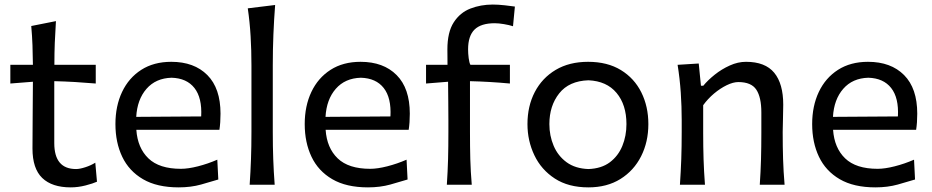

<svg xmlns="http://www.w3.org/2000/svg" viewBox="-20 -811 4093 843"><path d="M290.5 11.7Q208.5 11.7 165.5 -29.5Q122.6 -70.8 122.6 -158.7Q122.6 -238.8 123.5 -314Q124.5 -389.2 124.5 -452.1L25.4 -444.3V-526.4H124.5Q124 -571.8 122.6 -612.5Q121.1 -653.3 117.2 -696.8L225.6 -718.3Q222.2 -665.5 220.5 -622.3Q218.8 -579.1 218.8 -526.4H400.4V-444.3Q355.5 -448.2 309.3 -450.9Q263.2 -453.6 218.3 -454.6V-182.6Q218.3 -68.8 314 -68.8Q330.1 -68.8 354.5 -76.7Q378.9 -84.5 398.4 -96.7L405.8 -13.2Q388.7 -5.4 355.7 3.2Q322.8 11.7 290.5 11.7Z M764.6 11.7Q669.4 11.7 607.9 -24.2Q546.4 -60.1 516.6 -122.8Q486.8 -185.5 486.8 -266.1Q486.8 -345.7 516.1 -407.5Q545.4 -469.2 600.3 -504.4Q655.3 -539.6 731.9 -539.6Q832.5 -539.6 890.4 -481.4Q948.2 -423.3 948.2 -312Q948.2 -272.5 943.4 -241.2H578.6Q584 -161.6 631.6 -115.7Q679.2 -69.8 774.4 -69.8Q806.2 -69.8 849.4 -80.8Q892.6 -91.8 934.1 -109.9L938.5 -22.9Q907.2 -13.2 862.5 -0.7Q817.9 11.7 764.6 11.7ZM863.3 -299.8Q867.7 -381.3 833.7 -424.6Q799.8 -467.8 733.4 -469.7Q664.1 -467.8 623.3 -421.1Q582.5 -374.5 578.1 -297.9Z M1076.2 0Q1080.1 -58.1 1082 -112.3Q1084 -166.5 1084 -231.9V-523.9Q1084 -590.3 1080.3 -652.3Q1076.7 -714.4 1067.9 -774.4L1188 -789.1Q1183.1 -725.1 1180.4 -659.7Q1177.7 -594.2 1177.7 -523.9V-231.9Q1177.7 -166.5 1179.7 -112.3Q1181.6 -58.1 1186 0Z M1595.7 11.7Q1500.5 11.7 1439 -24.2Q1377.4 -60.1 1347.7 -122.8Q1317.9 -185.5 1317.9 -266.1Q1317.9 -345.7 1347.2 -407.5Q1376.5 -469.2 1431.4 -504.4Q1486.3 -539.6 1563 -539.6Q1663.6 -539.6 1721.4 -481.4Q1779.3 -423.3 1779.3 -312Q1779.3 -272.5 1774.4 -241.2H1409.7Q1415 -161.6 1462.6 -115.7Q1510.3 -69.8 1605.5 -69.8Q1637.2 -69.8 1680.4 -80.8Q1723.6 -91.8 1765.1 -109.9L1769.5 -22.9Q1738.3 -13.2 1693.6 -0.7Q1648.9 11.7 1595.7 11.7ZM1694.3 -299.8Q1698.7 -381.3 1664.8 -424.6Q1630.9 -467.8 1564.5 -469.7Q1495.1 -467.8 1454.3 -421.1Q1413.6 -374.5 1409.2 -297.9Z M1941.9 0Q1945.8 -58.1 1947.3 -112.3Q1948.7 -166.5 1948.7 -231.9V-284.2Q1948.7 -321.8 1948.2 -363.3Q1947.8 -404.8 1947.3 -452.1L1850.6 -444.3V-526.4H1944.8Q1944.8 -543.5 1944.6 -560.1Q1944.3 -576.7 1944.3 -593.8Q1944.3 -669.9 1972.2 -712.9Q2000 -755.9 2045.4 -773.4Q2090.8 -791 2143.6 -791Q2167.5 -791 2196 -787.8Q2224.6 -784.7 2240.7 -782.2L2232.4 -695.8Q2215.8 -701.2 2192.6 -705.1Q2169.4 -709 2152.3 -709Q2091.8 -709 2063.5 -681.2Q2035.2 -653.3 2035.2 -594.2Q2035.2 -576.2 2037.8 -555.7Q2040.5 -535.2 2045.4 -526.4H2218.8V-444.3Q2128.4 -452.6 2043.5 -454.6V-231.9Q2043.5 -166.5 2044.9 -112.3Q2046.4 -58.1 2051.3 0Z M2563.5 11.7Q2475.6 11.7 2416 -27.1Q2356.4 -65.9 2326.2 -129.4Q2295.9 -192.9 2295.9 -266.1Q2295.9 -345.2 2328.1 -407Q2360.4 -468.8 2419.9 -504.2Q2479.5 -539.6 2562 -539.6Q2647 -539.6 2706.1 -503.4Q2765.1 -467.3 2795.9 -405.3Q2826.7 -343.3 2826.7 -266.1Q2826.7 -188 2794.9 -125Q2763.2 -62 2704.1 -25.1Q2645 11.7 2563.5 11.7ZM2563.5 -68.8Q2620.6 -70.8 2657.5 -98.4Q2694.3 -126 2712.4 -170.2Q2730.5 -214.4 2730.5 -266.1Q2730.5 -351.1 2687 -403.1Q2643.6 -455.1 2563.5 -458.5Q2478.5 -455.6 2435.3 -401.1Q2392.1 -346.7 2392.1 -266.1Q2392.1 -215.3 2410.9 -170.9Q2429.7 -126.5 2467.8 -98.6Q2505.9 -70.8 2563.5 -68.8Z M2965.3 0Q2969.2 -58.1 2971.2 -112.3Q2973.1 -166.5 2973.1 -231.9V-284.7Q2973.1 -342.8 2969 -404.3Q2964.8 -465.8 2955.1 -526.4L3047.9 -532.2L3057.6 -434.6H3067.9Q3087.9 -459 3118.2 -483.2Q3148.4 -507.3 3184.1 -523.4Q3219.7 -539.6 3255.4 -539.6Q3339.8 -539.6 3379.4 -491.5Q3418.9 -443.4 3418.9 -351.1Q3418.9 -316.9 3417.7 -286.4Q3416.5 -255.9 3416.5 -231.9Q3416.5 -166.5 3418.2 -112.3Q3419.9 -58.1 3424.8 0H3315.9Q3319.8 -58.1 3321.3 -111.8Q3322.8 -165.5 3322.8 -227.5V-317.4Q3322.8 -383.8 3300.8 -417.2Q3278.8 -450.7 3221.7 -450.7Q3199.2 -450.7 3170.9 -437Q3142.6 -423.3 3115.2 -400.4Q3087.9 -377.4 3067.4 -349.1V-227.5Q3067.4 -165.5 3069.1 -111.8Q3070.8 -58.1 3075.2 0Z M3823.7 11.7Q3728.5 11.7 3667 -24.2Q3605.5 -60.1 3575.7 -122.8Q3545.9 -185.5 3545.9 -266.1Q3545.9 -345.7 3575.2 -407.5Q3604.5 -469.2 3659.4 -504.4Q3714.4 -539.6 3791 -539.6Q3891.6 -539.6 3949.5 -481.4Q4007.3 -423.3 4007.3 -312Q4007.3 -272.5 4002.4 -241.2H3637.7Q3643.1 -161.6 3690.7 -115.7Q3738.3 -69.8 3833.5 -69.8Q3865.2 -69.8 3908.4 -80.8Q3951.7 -91.8 3993.2 -109.9L3997.6 -22.9Q3966.3 -13.2 3921.6 -0.7Q3877 11.7 3823.7 11.7ZM3922.4 -299.8Q3926.8 -381.3 3892.8 -424.6Q3858.9 -467.8 3792.5 -469.7Q3723.1 -467.8 3682.4 -421.1Q3641.6 -374.5 3637.2 -297.9Z"/></svg>

Font: Pinar-DS2-FD Medium
Style: Regular
Weight: 500
Designer: Amin Abedi
Version: Version 3.000